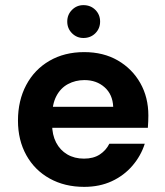

<svg xmlns="http://www.w3.org/2000/svg" viewBox="-20 -716 642 748"><path d="M308 12Q232 12 173.5 -20.5Q115 -53 82.5 -111.5Q50 -170 50 -246Q50 -324 82 -384.5Q114 -445 172.5 -479Q231 -513 308 -513Q383 -513 439 -480.5Q495 -448 526.5 -392.5Q558 -337 558 -266Q558 -256 557.5 -243.5Q557 -231 556 -218H146V-300H421Q419 -348 387.5 -376Q356 -404 309 -404Q274 -404 245 -388.5Q216 -373 199.5 -341.5Q183 -310 183 -261V-232Q183 -191 198.5 -161Q214 -131 242 -114.5Q270 -98 307 -98Q344 -98 368.5 -114Q393 -130 406 -156H544Q529 -109 496 -70.5Q463 -32 415.5 -10Q368 12 308 12ZM305 -568Q279 -568 260.5 -586.5Q242 -605 242 -632Q242 -659 260.5 -677.5Q279 -696 305 -696Q333 -696 351.5 -677.5Q370 -659 370 -632Q370 -605 351.5 -586.5Q333 -568 305 -568Z"/></svg>

Font: DM Sans 17pt
Style: Bold
Weight: 700
Version: Version 4.004;gftools[0.9.30]